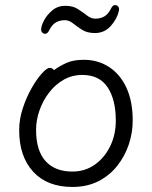

<svg xmlns="http://www.w3.org/2000/svg" viewBox="-20 -723 602 761"><path d="M451 -679Q444 -648 419 -620Q394 -592 356 -592Q326 -592 306 -604.5Q286 -617 270 -630Q254 -643 237 -643Q216 -643 200.5 -633.5Q185 -624 174 -601Q168 -589 158 -589Q153 -589 148 -593.5Q143 -598 143 -606Q143 -620 154.5 -642Q166 -664 187.5 -682Q209 -700 239 -700Q269 -700 289 -687Q309 -674 325 -661.5Q341 -649 358 -649Q379 -649 394.5 -658.5Q410 -668 421 -691Q427 -703 437 -703Q442 -703 447 -698.5Q452 -694 452 -686Q452 -682 451 -679ZM194 -445Q214 -460 242 -473Q270 -486 312 -486Q369 -486 413 -457Q457 -428 481.5 -374.5Q506 -321 506 -245Q506 -197 490.5 -150.5Q475 -104 444.5 -65.5Q414 -27 369.5 -4.5Q325 18 267 18Q167 18 111.5 -42.5Q56 -103 56 -207Q56 -251 70.5 -294.5Q85 -338 105.5 -374Q126 -410 146 -432Q166 -454 177 -454Q187 -454 194 -445ZM267 -43Q316 -43 354.5 -69.5Q393 -96 416 -142Q439 -188 439 -245Q439 -328 406.5 -377Q374 -426 306 -426Q266 -426 232.5 -407Q199 -388 174.5 -356Q150 -324 136.5 -285.5Q123 -247 123 -208Q123 -126 160.5 -84.5Q198 -43 267 -43Z"/></svg>

Font: Klee One SemiBold
Style: Regular
Weight: 600
Designer: Fontworks Inc.
Foundry: Fontworks Inc.
Version: Version 1.00;January 12, 2022;FontCreator 13.0.0.2683 64-bit